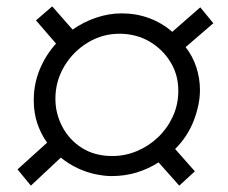

<svg xmlns="http://www.w3.org/2000/svg" viewBox="-20 -616 715 603"><path d="M77 -33 35 -84 128 -168Q109 -194 97.5 -227.5Q86 -261 86 -301Q86 -353 105 -398.5Q124 -444 156 -479L93 -552L144 -596L208 -523Q242 -547 282 -560.5Q322 -574 362 -574Q408 -574 448.5 -559Q489 -544 521 -516L609 -593L650 -543L563 -468Q585 -440 596.5 -405Q608 -370 608 -333Q608 -289 589 -238.5Q570 -188 530 -148L592 -78L543 -33L478 -106Q447 -86 410 -74.5Q373 -63 330 -63Q309 -63 281.5 -68.5Q254 -74 225.5 -87Q197 -100 171 -121ZM333 -126Q373 -126 410 -141.5Q447 -157 476 -184.5Q505 -212 522.5 -249.5Q540 -287 540 -331Q540 -381 515.5 -421Q491 -461 450.5 -485Q410 -509 359 -510Q304 -511 257 -483Q210 -455 182 -408Q154 -361 154 -306Q154 -259 176 -217.5Q198 -176 238 -151Q278 -126 333 -126Z"/></svg>

Font: MuseoModerno Thin Light
Style: Italic
Weight: 300
Italic angle: -9°
Version: Version 1.003